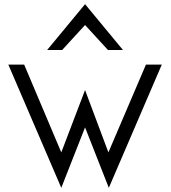

<svg xmlns="http://www.w3.org/2000/svg" viewBox="-20 -890 819 921"><path d="M206 -650H278L388 -770L498 -650H570L388 -870ZM388 -458 274 -159 96 -580H20L274 11L388 -279L502 11L756 -580H680L500 -159Z"/></svg>

Font: Charger
Style: Regular
Weight: 400
Designer: Jasper
Foundry: Cannot Into Space Fonts
Version: Version 0.98